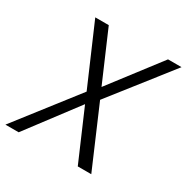

<svg xmlns="http://www.w3.org/2000/svg" viewBox="-169 -836 948 974"><g transform="rotate(30 305.0 -349.5)"><path d="M415 0 289.1 -292 68.8 0H-8.8L264.2 -351.1L113.8 -699.2H192.9L317.9 -409.2L540 -699.2H619.1L344.2 -349.1L494.1 0Z"/></g></svg>

Font: SVN-Poppins Light
Style: Italic
Weight: 300
Italic angle: -10°
Designer: Ninad Kale (Devanagari), Jonny Pinhorn (Latin)
Foundry: Indian Type Foundry
Version: Version 3.002 2017